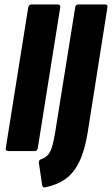

<svg xmlns="http://www.w3.org/2000/svg" viewBox="-20 -675 500 858"><path d="M19 0Q3 0 6 -14L106 -641Q109 -655 120 -655H237Q252 -655 249 -641L149 -14Q147 0 135 0ZM183 162Q170 165 168 150L154 55Q152 40 163 37Q180 31 191.5 20Q203 9 211 -14.5Q219 -38 226 -80L316 -642Q318 -655 329 -655H451Q462 -655 460 -642L372 -84Q359 -3 334.5 47.5Q310 98 273 124.5Q236 151 183 162Z"/></svg>

Font: Sofia Sans Extra Condensed Black
Style: Italic
Weight: 900
Italic angle: -9°
Version: Version 4.100